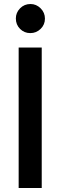

<svg xmlns="http://www.w3.org/2000/svg" viewBox="-20 -937 302 957"><path d="M73 0V-700H188V0ZM131 -772Q101 -772 80 -793Q59 -814 59 -845Q59 -874 80 -895.5Q101 -917 132 -917Q161 -917 182.5 -895.5Q204 -874 204 -844Q204 -814 182.5 -793Q161 -772 131 -772Z"/></svg>

Font: Fustat
Style: Bold
Weight: 700
Designer: Mohamed Gaber, Khaled Hosny, Laura Garcia Mut
Foundry: Kief Type Foundry, Alif Type Foundry, Hard Type Foundry
Version: Version 1.007